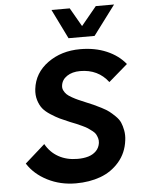

<svg xmlns="http://www.w3.org/2000/svg" viewBox="-64 -1050 813 1109"><g transform="rotate(-5 342.0 -495.0)"><path d="M361 -829 277 -1000H383L445 -892L534 -1000H640L512 -829ZM331 10Q241 10 166.5 -28Q92 -66 52 -129L168 -232Q195 -183 242.5 -156.5Q290 -130 353 -130Q388 -130 415 -138Q442 -146 460.5 -164.5Q479 -183 483 -211Q485 -226 481 -239Q477 -252 471.5 -262Q466 -272 451.5 -283Q437 -294 427.5 -300.5Q418 -307 396.5 -317Q375 -327 364.5 -331.5Q354 -336 328 -346Q292 -361 270 -371.5Q248 -382 218.5 -401Q189 -420 173.5 -439.5Q158 -459 149 -488.5Q140 -518 144 -553Q155 -646 234 -703Q313 -760 422 -760Q508 -760 575.5 -731Q643 -702 684 -651L574 -556Q515 -634 411 -634Q365 -634 334.5 -613.5Q304 -593 300 -559Q298 -544 304.5 -531Q311 -518 320.5 -508.5Q330 -499 350.5 -487.5Q371 -476 385 -470Q399 -464 427 -452Q458 -439 473 -432.5Q488 -426 516 -411.5Q544 -397 559 -385.5Q574 -374 593.5 -355Q613 -336 621.5 -316.5Q630 -297 635 -270Q640 -243 636 -213Q627 -140 582.5 -88.5Q538 -37 474 -13.5Q410 10 331 10Z"/></g></svg>

Font: Orkney
Style: BoldItalic
Weight: 700
Designer: Samuel Oakes and Alfredo Marco Pradil
Foundry: Alfredo Marco Pradil
Version: 1.0; ttfautohint (v1.5)